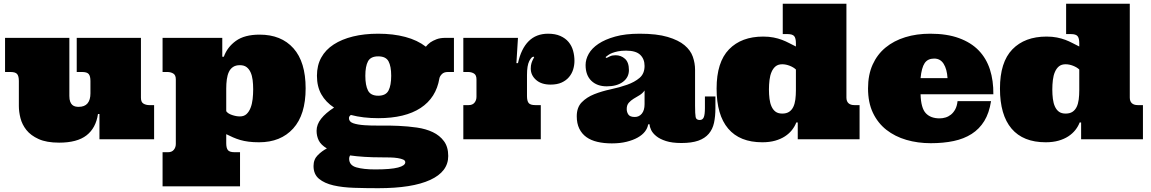

<svg xmlns="http://www.w3.org/2000/svg" viewBox="-20 -739 6111 1019"><path d="M728 -220.2Q728 -196.8 741.5 -189Q754.9 -181.2 772 -181.2H797.9V0H507.8V-133.8H500Q488.8 -59.1 439 -20.5Q389.2 18.1 293.9 18.1Q227.1 18.1 185.1 -1Q143.1 -20 120.1 -49.1Q97.2 -78.1 88.6 -112.1Q80.1 -146 80.1 -175.8V-309.1Q80.1 -335 71 -345.9Q62 -356.9 36.1 -356.9H6.8V-538.1H348.1V-230Q348.1 -210.9 352.5 -199.5Q356.9 -188 364 -181.9Q371.1 -175.8 380.1 -173.8Q389.2 -171.9 397 -171.9Q429.2 -171.9 444.6 -190.4Q460 -209 460 -243.2V-309.1Q460 -335 450.9 -345.9Q441.9 -356.9 416 -356.9H387.2V-538.1H728Z M1355 16.1Q1323.7 16.1 1299.3 12.9Q1274.9 9.8 1254.9 3.9Q1234.9 -2 1216.8 -10Q1198.7 -18.1 1180.7 -26.9V21Q1180.7 46.9 1189.7 57.9Q1198.7 68.8 1225.1 68.8H1253.9V250H842.8V68.8H872.1Q892.1 68.8 902.6 55.9Q913.1 43 913.1 24.9V-317.9Q913.1 -340.8 899.4 -348.9Q885.7 -356.9 868.7 -356.9H842.8V-538.1H1159.7V-438H1168Q1186 -488.8 1231.9 -522Q1277.8 -555.2 1357.9 -555.2Q1472.7 -555.2 1537.4 -482.7Q1602.1 -410.2 1602.1 -270Q1602.1 -129.9 1535.9 -56.9Q1469.7 16.1 1355 16.1ZM1323.7 -265.1Q1323.7 -291 1320.8 -314.5Q1317.9 -337.9 1309.8 -355.5Q1301.8 -373 1288.3 -383.1Q1274.9 -393.1 1252.9 -393.1Q1231 -393.1 1216.8 -383.5Q1202.6 -374 1194.8 -357.4Q1187 -340.8 1183.8 -317.9Q1180.7 -294.9 1180.7 -269V-148.9Q1189 -136.2 1211.4 -128.7Q1233.9 -121.1 1252.9 -121.1Q1274.9 -121.1 1288.3 -133.5Q1301.8 -146 1309.8 -166.5Q1317.9 -187 1320.8 -212.9Q1323.7 -238.8 1323.7 -265.1Z M2358.9 88.9Q2358.9 171.9 2263.4 215.8Q2168 259.8 1987.3 259.8Q1921.9 259.8 1859.9 257.8Q1797.9 255.9 1750 244.9Q1702.1 233.9 1673.1 210Q1644 186 1644 142.1Q1644 106.9 1666.5 84.5Q1689 62 1714.8 48.8Q1683.1 29.8 1671.6 6.3Q1660.2 -17.1 1660.2 -44.9Q1660.2 -78.1 1684.1 -108.6Q1708 -139.2 1752.9 -168Q1709 -196.8 1685.5 -238.3Q1662.1 -279.8 1662.1 -336.9Q1662.1 -392.1 1685.1 -433.6Q1708 -475.1 1751 -502.9Q1793.9 -530.8 1853.5 -545.4Q1913.1 -560.1 1987.3 -560.1Q2066.9 -560.1 2131.1 -543Q2195.3 -525.9 2240.2 -491.2Q2249 -502.9 2264.2 -514.2Q2276.9 -522.9 2296.4 -530.5Q2315.9 -538.1 2344.2 -538.1H2389.2V-356.9H2356.9Q2335.9 -356.9 2325 -345.5Q2314 -334 2312 -323.2Q2294.9 -220.2 2212.4 -166Q2129.9 -111.8 1987.3 -111.8Q1907.2 -111.8 1842.3 -128.9Q1832 -122.1 1832 -111.8Q1832 -92.8 1854.5 -85Q1877 -77.1 1914.1 -74.5Q1951.2 -71.8 1998.5 -72.5Q2045.9 -73.2 2095.5 -71Q2145 -68.8 2192.6 -62Q2240.2 -55.2 2277.1 -37.6Q2314 -20 2336.4 10.5Q2358.9 41 2358.9 88.9ZM1918.9 -336.9Q1918.9 -286.1 1933.1 -258.5Q1947.3 -231 1987.3 -231Q2027.8 -231 2042 -258.5Q2056.2 -286.1 2056.2 -336.9Q2056.2 -387.2 2042 -413.6Q2027.8 -439.9 1987.3 -439.9Q1947.3 -439.9 1933.1 -413.6Q1918.9 -387.2 1918.9 -336.9ZM2009.3 96.2Q1957 96.2 1914.6 93.5Q1872.1 90.8 1837.9 85.9Q1833 94.2 1833 103Q1833 138.2 1871.1 149.2Q1909.2 160.2 1971.2 160.2Q2054.2 160.2 2092.5 150.1Q2130.9 140.1 2130.9 122.1Q2130.9 112.8 2119.9 107.9Q2108.9 103 2091.1 100.1Q2073.2 97.2 2051.8 96.7Q2030.3 96.2 2009.3 96.2Z M2729 -538.1 2720.7 -403.8H2729Q2746.1 -481 2785.9 -520.5Q2825.7 -560.1 2889.2 -560.1Q2926.8 -560.1 2953.9 -548.1Q2981 -536.1 2997.6 -516.1Q3014.2 -496.1 3021.5 -470Q3028.8 -443.8 3028.8 -416Q3028.8 -393.1 3022 -370.6Q3015.1 -348.1 3000 -330.1Q2984.9 -312 2960.9 -301Q2937 -290 2901.9 -290Q2853 -290 2825 -314.9Q2796.9 -339.8 2796.9 -375Q2796.9 -392.1 2800.8 -404.1Q2804.7 -416 2808.8 -423.6Q2813 -431.2 2814.5 -434.6Q2815.9 -438 2811 -438Q2800.8 -438 2788.8 -414.6Q2776.9 -391.1 2776.9 -340.8V-229Q2776.9 -203.1 2785.9 -192.1Q2794.9 -181.2 2820.8 -181.2H2850.1V0H2439V-181.2H2467.8Q2487.8 -181.2 2498.3 -194.1Q2508.8 -207 2508.8 -225.1V-317.9Q2508.8 -340.8 2495.4 -348.9Q2481.9 -356.9 2464.8 -356.9H2439V-538.1Z M3302.7 -470.2Q3277.8 -470.2 3260 -466.6Q3242.2 -462.9 3229.5 -458Q3216.8 -453.1 3208.5 -447Q3200.2 -440.9 3193.8 -436L3198.7 -431.2Q3208 -436 3219 -440.9Q3230 -445.8 3247.1 -445.8Q3275.9 -445.8 3296.9 -427Q3317.9 -408.2 3317.9 -367.2Q3317.9 -328.1 3285.9 -304.4Q3253.9 -280.8 3200.2 -280.8Q3148.9 -280.8 3118.4 -310.3Q3087.9 -339.8 3087.9 -394Q3087.9 -423.8 3104.5 -453.4Q3121.1 -482.9 3156 -506.3Q3190.9 -529.8 3244.9 -544.9Q3298.8 -560.1 3375 -560.1Q3465.8 -560.1 3523.4 -543Q3581.1 -525.9 3613 -499Q3645 -472.2 3657 -438Q3668.9 -403.8 3668.9 -369.1V-178.2Q3668.9 -133.8 3671.9 -117.9Q3674.8 -102.1 3693.8 -102.1Q3709 -102.1 3715.1 -116.5Q3721.2 -130.9 3721.2 -166V-227.1H3776.9V-165Q3776.9 -121.1 3769.5 -87.2Q3762.2 -53.2 3741.7 -29.1Q3721.2 -4.9 3686 7.6Q3650.9 20 3596.2 20Q3546.9 20 3514.4 9.5Q3481.9 -1 3462.9 -16.6Q3443.8 -32.2 3435.8 -49.1Q3427.7 -65.9 3427.7 -79.1H3419.9Q3417 -59.1 3403.1 -41Q3389.2 -22.9 3364.5 -9Q3339.8 4.9 3305.4 13.4Q3271 22 3227.1 22Q3185.1 22 3150.6 13.9Q3116.2 5.9 3092 -11.5Q3067.9 -28.8 3054.4 -56.4Q3041 -84 3041 -122.1Q3041 -168.9 3067.4 -196Q3093.8 -223.1 3133.8 -239Q3173.8 -254.9 3220.9 -264.9Q3268.1 -274.9 3308.1 -289.1Q3348.1 -303.2 3374.5 -325.7Q3400.9 -348.1 3400.9 -389.2Q3400.9 -425.8 3377.9 -448Q3355 -470.2 3302.7 -470.2ZM3400.9 -258.8Q3390.1 -243.2 3374 -233.6Q3357.9 -224.1 3343 -215.1Q3328.1 -206.1 3317.1 -193.6Q3306.2 -181.2 3306.2 -160.2Q3306.2 -144 3314.9 -131.1Q3323.7 -118.2 3349.1 -118.2Q3372.1 -118.2 3386.5 -136Q3400.9 -153.8 3400.9 -186Z M4472.2 -719.2V-221.2Q4472.2 -201.2 4483.2 -191.2Q4494.1 -181.2 4514.2 -181.2H4542V0H4213.9V-88.9H4206.1Q4198.2 -67.9 4183.1 -48.8Q4168 -29.8 4146 -15.4Q4124 -1 4094 7.6Q4064 16.1 4025.9 16.1Q3906.2 16.1 3844.7 -56.4Q3783.2 -128.9 3783.2 -269Q3783.2 -409.2 3849.1 -477.1Q3915 -544.9 4030.3 -544.9Q4061 -544.9 4085.4 -540Q4109.9 -535.2 4129.9 -527.6Q4149.9 -520 4168 -510.5Q4186 -501 4204.1 -492.2V-509.8Q4204.1 -536.1 4195.1 -547.1Q4186 -558.1 4160.2 -558.1H4134.3V-719.2ZM4061 -264.2Q4061 -237.8 4064 -214.4Q4066.9 -190.9 4075 -173.3Q4083 -155.8 4096.4 -146Q4109.9 -136.2 4131.8 -136.2Q4153.8 -136.2 4168 -145.5Q4182.1 -154.8 4190.2 -171.4Q4198.2 -188 4201.2 -210.9Q4204.1 -233.9 4204.1 -259.8V-370.1Q4191.9 -381.8 4171.4 -389.9Q4150.9 -397.9 4131.8 -397.9Q4109.9 -397.9 4096.4 -387Q4083 -376 4075 -357.4Q4066.9 -338.9 4064 -314.5Q4061 -290 4061 -264.2Z M4865.7 -238.8Q4867.7 -166 4893.3 -138.4Q4918.9 -110.8 4966.8 -110.8Q4982.9 -110.8 4998.3 -115.5Q5013.7 -120.1 5026.9 -130.6Q5040 -141.1 5049.6 -158.4Q5059.1 -175.8 5062 -202.1H5239.7Q5230 -139.2 5203.9 -96.7Q5177.7 -54.2 5136.7 -28.1Q5095.7 -2 5041.3 9.5Q4986.8 21 4919.9 21Q4851.1 21 4790.5 3.4Q4730 -14.2 4684.3 -50Q4638.7 -85.9 4612.8 -140.4Q4586.9 -194.8 4586.9 -270Q4586.9 -341.8 4611.3 -396Q4635.7 -450.2 4679.9 -486.6Q4724.1 -522.9 4784.4 -541.5Q4844.7 -560.1 4917 -560.1Q5005.9 -560.1 5069.8 -536.6Q5133.8 -513.2 5174.3 -471.2Q5214.8 -429.2 5233.9 -370.1Q5252.9 -311 5252 -238.8ZM4938 -428.2Q4903.8 -428.2 4887.5 -404.1Q4871.1 -379.9 4865.7 -324.2H5008.8Q5005.9 -372.1 4988.3 -400.1Q4970.7 -428.2 4938 -428.2Z M5976.1 -719.2V-221.2Q5976.1 -201.2 5987.1 -191.2Q5998 -181.2 6018.1 -181.2H6045.9V0H5717.8V-88.9H5710Q5702.1 -67.9 5687 -48.8Q5671.9 -29.8 5649.9 -15.4Q5627.9 -1 5597.9 7.6Q5567.9 16.1 5529.8 16.1Q5410.2 16.1 5348.6 -56.4Q5287.1 -128.9 5287.1 -269Q5287.1 -409.2 5353 -477.1Q5418.9 -544.9 5534.2 -544.9Q5564.9 -544.9 5589.4 -540Q5613.8 -535.2 5633.8 -527.6Q5653.8 -520 5671.9 -510.5Q5689.9 -501 5708 -492.2V-509.8Q5708 -536.1 5699 -547.1Q5689.9 -558.1 5664.1 -558.1H5638.2V-719.2ZM5564.9 -264.2Q5564.9 -237.8 5567.9 -214.4Q5570.8 -190.9 5578.9 -173.3Q5586.9 -155.8 5600.3 -146Q5613.8 -136.2 5635.7 -136.2Q5657.7 -136.2 5671.9 -145.5Q5686 -154.8 5694.1 -171.4Q5702.1 -188 5705.1 -210.9Q5708 -233.9 5708 -259.8V-370.1Q5695.8 -381.8 5675.3 -389.9Q5654.8 -397.9 5635.7 -397.9Q5613.8 -397.9 5600.3 -387Q5586.9 -376 5578.9 -357.4Q5570.8 -338.9 5567.9 -314.5Q5564.9 -290 5564.9 -264.2Z"/></svg>

Font: Ultra
Style: Regular
Weight: 400
Designer: Astigmatic (AOETI)
Foundry: Astigmatic (AOETI)
Version: Version 1.001